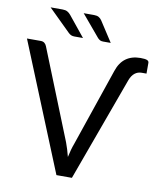

<svg xmlns="http://www.w3.org/2000/svg" viewBox="-97 -986 892 1063"><g transform="rotate(10 349.0 -454.5)"><path d="M509 -623.5Q525 -672 558 -695.8Q591 -719.5 639.5 -719.5Q666 -719.5 676.5 -715Q687 -710.5 687 -700.5V-640H660Q638 -640 621.2 -626.8Q604.5 -613.5 594.5 -587L380.5 0H293.5L1.5 -716.5H79Q92 -716.5 100 -710Q108 -703.5 112 -693.5L314.5 -188Q321 -171 327 -151.2Q333 -131.5 338.5 -110Q343 -131.5 348.5 -151.2Q354 -171 360.5 -188ZM345 -909Q361.5 -909 371.5 -903.2Q381.5 -897.5 388.5 -887L462.5 -773H420Q409.5 -773 403 -776.2Q396.5 -779.5 389.5 -786.5L286.5 -909ZM168 -909Q184.5 -909 195 -903.2Q205.5 -897.5 214 -887L306.5 -773H258.5Q248 -773 240.2 -776.2Q232.5 -779.5 225 -786.5L100.5 -909Z"/></g></svg>

Font: Lato-Regular
Style: Regular
Weight: 400
Designer: Lukasz Dziedzic with Adam Twardoch and Botio Nikoltchev
Foundry: tyPoland Lukasz Dziedzic
Version: Version 2.015; 2015-08-06; http://www.latofonts.com/